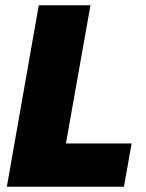

<svg xmlns="http://www.w3.org/2000/svg" viewBox="-20 -708 552 728"><path d="M6 0 127 -688H323L230 -164H479L450 0Z"/></svg>

Font: Archivo Condensed Black
Style: Italic
Weight: 900
Width: 3
Italic angle: -10°
Designer: Hector Gatti
Foundry: Omnibus-Type
Version: Version 2.001